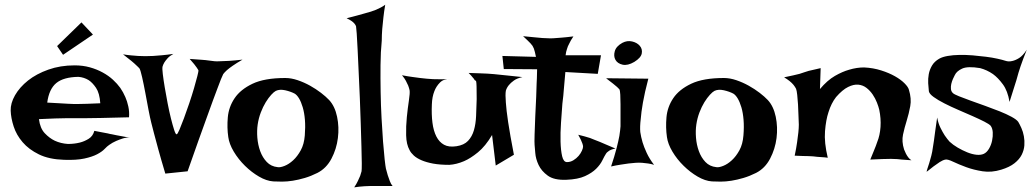

<svg xmlns="http://www.w3.org/2000/svg" viewBox="-20 -769 4404 816"><path d="M268.6 -157.2Q295.9 -157.2 319.3 -163.1Q338.9 -168 356.9 -179.2Q375 -190.4 380.9 -212.9Q400.4 -209 414.1 -206.5Q427.7 -204.1 437.5 -202.1Q448.2 -199.2 456.1 -198.2Q463.9 -196.3 474.6 -194.3Q484.4 -192.4 498.5 -189.9Q512.7 -187.5 532.2 -183.6Q517.6 -185.5 502.4 -180.7Q487.3 -175.8 473.6 -169.9Q458 -163.1 444.3 -153.3Q435.5 -147.5 424.3 -135.7Q413.1 -124 392.6 -113.3Q372.1 -102.5 338.4 -95.2Q304.7 -87.9 252 -89.8Q188.5 -91.8 145.5 -112.8Q102.5 -133.8 76.2 -164.6Q49.8 -195.3 38.1 -231.4Q26.4 -267.6 25.4 -298.8Q24.4 -330.1 43.9 -364.3Q63.5 -398.4 99.1 -426.8Q134.8 -455.1 185.5 -473.1Q236.3 -491.2 296.9 -491.2Q332 -491.2 361.8 -482.9Q391.6 -474.6 416.5 -460.9Q441.4 -447.3 460 -430.2Q478.5 -413.1 491.2 -395.5Q503.9 -377 512.7 -356.4Q520.5 -338.9 525.4 -316.4Q530.3 -293.9 528.3 -270.5Q454.1 -268.6 408.7 -267.6Q363.3 -266.6 337.9 -266.6H293.9H260.7Q243.2 -266.6 214.8 -265.6Q186.5 -264.6 145.5 -262.7Q150.4 -223.6 170.4 -202.6Q190.4 -181.6 212.9 -170.9Q238.3 -159.2 268.6 -157.2ZM180.7 -333Q211.9 -331.1 232.9 -330.1Q253.9 -329.1 267.6 -328.1Q282.2 -327.1 291 -327.1H315.4Q339.8 -327.1 406.2 -330.1Q403.3 -373 388.2 -395.5Q373 -418 356.4 -428.7Q336.9 -440.4 313.5 -442.4Q250 -441.4 219.2 -416Q188.5 -390.6 180.7 -333ZM222.7 -573.2 326.2 -673.8 375 -622.1 248 -536.1Z M502.9 -538.1Q519.5 -535.2 536.6 -533.7Q553.7 -532.2 567.4 -531.2Q583 -530.3 597.7 -530.3Q612.3 -530.3 630.9 -531.2Q646.5 -532.2 668.5 -534.2Q690.4 -536.1 716.8 -540Q701.2 -531.2 692.4 -521.5Q683.6 -511.7 678.7 -503.9Q672.9 -494.1 670.9 -486.3Q668.9 -478.5 671.9 -454.1Q674.8 -429.7 680.2 -397.5Q685.5 -365.2 692.4 -330.1Q699.2 -294.9 706.5 -265.6Q713.9 -236.3 720.2 -216.8Q726.6 -197.3 730.5 -198.2Q734.4 -198.2 742.7 -217.8Q751 -237.3 761.7 -266.1Q772.5 -294.9 784.2 -329.6Q795.9 -364.3 804.7 -394.5Q813.5 -424.8 818.8 -445.8Q824.2 -466.8 823.2 -470.7Q820.3 -474.6 816.4 -481.4Q809.6 -492.2 786.1 -518.6Q814.5 -516.6 835 -515.1Q855.5 -513.7 868.2 -511.7Q882.8 -509.8 891.6 -508.8Q900.4 -507.8 917 -508.8Q930.7 -508.8 953.6 -510.3Q976.6 -511.7 1010.7 -515.6Q985.4 -501 969.2 -489.7Q953.1 -478.5 944.3 -470.7Q933.6 -460.9 928.7 -454.1Q921.9 -441.4 904.3 -393.6Q896.5 -373 885.3 -342.8Q874 -312.5 858.9 -270Q843.8 -227.5 823.2 -170.9Q802.7 -114.3 777.3 -41L682.6 -31.2Q664.1 -92.8 652.8 -134.3Q641.6 -175.8 634.8 -201.2Q627 -230.5 623 -247.1Q618.2 -265.6 611.3 -301.3Q604.5 -336.9 597.7 -374Q590.8 -411.1 584 -440.9Q577.1 -470.7 573.2 -477.5Q569.3 -482.4 559.6 -491.2Q551.8 -499 538.1 -510.3Q524.4 -521.5 502.9 -538.1Z M1192.4 -437.5Q1217.8 -437.5 1245.1 -428.2Q1272.5 -418.9 1297.9 -404.8Q1323.2 -390.6 1344.2 -374.5Q1365.2 -358.4 1378.9 -343.8Q1403.3 -317.4 1412.6 -272.9Q1421.9 -228.5 1416 -182.1Q1410.2 -135.7 1388.7 -94.7Q1367.2 -53.7 1329.1 -34.2Q1301.8 -20.5 1275.4 -12.7Q1249 -4.9 1224.6 -1Q1200.2 2.9 1178.7 2.9Q1157.2 2.9 1141.6 2Q1112.3 0 1080.6 -18.6Q1048.8 -37.1 1021 -64.5Q993.2 -91.8 973.6 -124.5Q954.1 -157.2 950.2 -186.5Q944.3 -226.6 948.2 -270.5Q952.1 -314.5 977.1 -351.6Q1002 -388.7 1053.2 -413.1Q1104.5 -437.5 1192.4 -437.5ZM1160.2 -58.6Q1170.9 -56.6 1189.5 -64Q1208 -71.3 1226.1 -87.9Q1244.1 -104.5 1258.3 -130.4Q1272.5 -156.2 1275.4 -193.4Q1278.3 -229.5 1275.9 -259.8Q1273.4 -290 1266.6 -313Q1259.8 -335.9 1251 -350.6Q1242.2 -365.2 1232.4 -371.1Q1215.8 -379.9 1192.4 -385.3Q1168.9 -390.6 1152.3 -382.8Q1144.5 -378.9 1132.8 -366.2Q1121.1 -353.5 1109.4 -334.5Q1097.7 -315.4 1088.4 -291Q1079.1 -266.6 1075.2 -240.2Q1071.3 -213.9 1073.7 -183.6Q1076.2 -153.3 1085.9 -126.5Q1095.7 -99.6 1113.8 -80.6Q1131.8 -61.5 1160.2 -58.6Z M1485.4 27.3Q1495.1 12.7 1501 0Q1506.8 -12.7 1510.7 -21.5Q1514.6 -32.2 1516.6 -41Q1517.6 -46.9 1517.6 -75.2Q1517.6 -103.5 1516.1 -146.5Q1514.6 -189.5 1513.2 -243.2Q1511.7 -296.9 1509.3 -352.5Q1506.8 -408.2 1504.4 -460.9Q1502 -513.7 1500 -556.2Q1498 -598.6 1496.1 -626Q1494.1 -653.3 1493.2 -657.2Q1491.2 -663.1 1486.3 -668.9Q1476.6 -680.7 1453.1 -691.4Q1502.9 -704.1 1529.3 -711.9Q1544.9 -715.8 1556.6 -719.7Q1567.4 -723.6 1578.1 -727.5Q1586.9 -731.4 1597.7 -736.8Q1608.4 -742.2 1617.2 -749Q1612.3 -720.7 1609.4 -694.3Q1606.4 -668 1604.5 -645.5Q1602.5 -620.1 1602.5 -596.7Q1597.7 -548.8 1597.2 -492.7Q1596.7 -436.5 1597.7 -378.9Q1598.6 -321.3 1601.6 -266.6Q1604.5 -211.9 1607.9 -167.5Q1611.3 -123 1614.7 -92.3Q1618.2 -61.5 1620.1 -52.7Q1624 -38.1 1627.9 -24.4Q1631.8 -12.7 1636.7 0.5Q1641.6 13.7 1648.4 21.5H1553.7Q1541 21.5 1529.3 22.5Q1518.6 23.4 1506.8 24.4Q1495.1 25.4 1485.4 27.3Z M1688.5 -449.2Q1713.9 -444.3 1732.9 -441.9Q1752 -439.5 1765.6 -437.5Q1781.2 -435.5 1793 -434.6Q1804.7 -433.6 1820.3 -432.6Q1846.7 -431.6 1894.5 -432.6Q1866.2 -434.6 1850.1 -418.5Q1834 -402.3 1826.2 -381.8Q1816.4 -357.4 1815.4 -325.2Q1813.5 -282.2 1817.9 -247.6Q1822.3 -212.9 1834.5 -189Q1846.7 -165 1867.2 -153.8Q1887.7 -142.6 1919.9 -147.5Q1952.1 -152.3 1969.2 -170.4Q1986.3 -188.5 1994.1 -215.3Q2002 -242.2 2003.4 -276.4Q2004.9 -310.5 2005.9 -347.7Q2005.9 -384.8 2005.4 -400.9Q2004.9 -417 2003.9 -421.9Q2002.9 -426.8 2001 -426.3Q1999 -425.8 1996.1 -430.7Q1994.1 -434.6 1990.2 -438.5Q1987.3 -442.4 1982.4 -447.8Q1977.5 -453.1 1971.7 -459Q1997.1 -458 2017.1 -457.5Q2037.1 -457 2050.8 -456.1Q2066.4 -455.1 2078.1 -454.1Q2088.9 -453.1 2106.4 -451.2Q2121.1 -449.2 2144.5 -447.3Q2168 -445.3 2200.2 -441.4Q2177.7 -436.5 2164.1 -426.8Q2150.4 -417 2142.6 -407.2Q2133.8 -396.5 2129.9 -383.8Q2127 -367.2 2129.9 -333Q2131.8 -302.7 2139.6 -250Q2147.5 -197.3 2164.1 -111.3L2086.9 -65.4L2071.3 -195.3Q2043 -147.5 2011.2 -121.6Q1979.5 -95.7 1952.1 -84Q1919.9 -70.3 1889.6 -68.4Q1849.6 -68.4 1820.8 -73.7Q1792 -79.1 1771.5 -87.9Q1751 -96.7 1738.8 -107.9Q1726.6 -119.1 1720.7 -130.9Q1707 -155.3 1706.1 -193.8Q1705.1 -232.4 1709 -271Q1712.9 -309.6 1717.8 -341.8Q1722.7 -374 1720.7 -385.7Q1718.8 -394.5 1714.8 -405.3Q1710.9 -414.1 1705.1 -425.3Q1699.2 -436.5 1688.5 -449.2Z M2203.1 -615.2Q2232.4 -612.3 2252.4 -610.4Q2272.5 -608.4 2285.2 -607.4Q2299.8 -606.4 2308.6 -606.4Q2317.4 -605.5 2332 -606.4Q2344.7 -607.4 2365.2 -608.9Q2385.7 -610.4 2417 -614.3Q2410.2 -604.5 2406.2 -597.2Q2402.3 -589.8 2399.4 -584L2393.6 -572.3Q2391.6 -566.4 2389.6 -560.5Q2387.7 -555.7 2386.2 -548.8Q2384.8 -542 2383.8 -534.2H2534.2L2520.5 -455.1L2382.8 -462.9Q2377.9 -413.1 2376 -385.7Q2374 -358.4 2372.1 -345.7L2370.1 -328.1Q2367.2 -291 2364.3 -247.6Q2361.3 -204.1 2362.3 -167Q2363.3 -129.9 2369.1 -105Q2375 -80.1 2389.6 -80.1Q2404.3 -80.1 2417 -87.9Q2429.7 -95.7 2439 -106.4Q2448.2 -117.2 2453.1 -128.4Q2458 -139.6 2458 -145.5Q2458 -151.4 2455.1 -159.2Q2450.2 -173.8 2437.5 -196.3Q2465.8 -189.5 2487.3 -182.6Q2498 -178.7 2506.8 -174.8Q2516.6 -170.9 2529.3 -166Q2540 -161.1 2556.6 -154.3Q2573.2 -147.5 2595.7 -137.7Q2574.2 -133.8 2564.5 -125Q2558.6 -121.1 2555.7 -116.2Q2548.8 -105.5 2540 -87.4Q2531.2 -69.3 2513.7 -51.8Q2496.1 -34.2 2466.3 -20.5Q2436.5 -6.8 2386.7 -4.9Q2335 -2.9 2308.1 -22.5Q2281.2 -42 2269 -67.9Q2256.8 -93.8 2254.9 -119.1Q2252.9 -144.5 2252 -153.3Q2251 -162.1 2252 -197.3Q2252.9 -232.4 2254.9 -274.9Q2256.8 -317.4 2258.8 -356.9Q2260.7 -396.5 2260.7 -415Q2260.7 -424.8 2261.7 -435.5Q2261.7 -444.3 2262.2 -454.6Q2262.7 -464.8 2262.7 -474.6L2121.1 -475.6L2115.2 -531.2L2257.8 -527.3Q2255.9 -538.1 2253.4 -547.4Q2251 -556.6 2249 -562.5Q2246.1 -569.3 2243.2 -574.2Q2239.3 -579.1 2234.4 -585Q2229.5 -589.8 2221.7 -597.7Q2213.9 -605.5 2203.1 -615.2Z M2555.7 -436.5 2735.4 -434.6Q2719.7 -375 2712.4 -333Q2705.1 -291 2703.1 -262.7Q2699.2 -230.5 2701.2 -208Q2704.1 -187.5 2710.9 -164.1Q2716.8 -144.5 2728.5 -119.1Q2740.2 -93.8 2759.8 -68.4Q2748 -72.3 2734.4 -74.2Q2720.7 -76.2 2709 -77.1Q2695.3 -78.1 2681.6 -77.1Q2668 -76.2 2651.4 -74.2Q2637.7 -72.3 2618.2 -69.3Q2598.6 -66.4 2577.1 -61.5Q2591.8 -105.5 2600.1 -137.7Q2608.4 -169.9 2612.3 -191.4Q2616.2 -216.8 2617.2 -232.4Q2617.2 -252 2617.2 -276.9Q2617.2 -301.8 2617.2 -325.2Q2617.2 -348.6 2616.2 -366.7Q2615.2 -384.8 2612.3 -389.6L2602.5 -399.4Q2596.7 -404.3 2585.4 -413.6Q2574.2 -422.9 2555.7 -436.5ZM2625 -586.9Q2645.5 -597.7 2666.5 -592.8Q2687.5 -587.9 2699.2 -574.2Q2710.9 -560.5 2707.5 -542Q2704.1 -523.4 2675.8 -505.9Q2647.5 -489.3 2626 -494.1Q2604.5 -499 2595.7 -514.6Q2586.9 -530.3 2592.8 -551.3Q2598.6 -572.3 2625 -586.9Z M3056.6 -437.5Q3082 -437.5 3109.4 -428.2Q3136.7 -418.9 3162.1 -404.8Q3187.5 -390.6 3208.5 -374.5Q3229.5 -358.4 3243.2 -343.8Q3267.6 -317.4 3276.9 -272.9Q3286.1 -228.5 3280.3 -182.1Q3274.4 -135.7 3252.9 -94.7Q3231.4 -53.7 3193.4 -34.2Q3166 -20.5 3139.6 -12.7Q3113.3 -4.9 3088.9 -1Q3064.5 2.9 3043 2.9Q3021.5 2.9 3005.9 2Q2976.6 0 2944.8 -18.6Q2913.1 -37.1 2885.3 -64.5Q2857.4 -91.8 2837.9 -124.5Q2818.4 -157.2 2814.5 -186.5Q2808.6 -226.6 2812.5 -270.5Q2816.4 -314.5 2841.3 -351.6Q2866.2 -388.7 2917.5 -413.1Q2968.8 -437.5 3056.6 -437.5ZM3024.4 -58.6Q3035.2 -56.6 3053.7 -64Q3072.3 -71.3 3090.3 -87.9Q3108.4 -104.5 3122.6 -130.4Q3136.7 -156.2 3139.6 -193.4Q3142.6 -229.5 3140.1 -259.8Q3137.7 -290 3130.9 -313Q3124 -335.9 3115.2 -350.6Q3106.4 -365.2 3096.7 -371.1Q3080.1 -379.9 3056.6 -385.3Q3033.2 -390.6 3016.6 -382.8Q3008.8 -378.9 2997.1 -366.2Q2985.4 -353.5 2973.6 -334.5Q2961.9 -315.4 2952.6 -291Q2943.4 -266.6 2939.5 -240.2Q2935.5 -213.9 2938 -183.6Q2940.4 -153.3 2950.2 -126.5Q2960 -99.6 2978 -80.6Q2996.1 -61.5 3024.4 -58.6Z M3357.4 -107.4Q3364.3 -139.6 3367.7 -164.6Q3371.1 -189.5 3373 -206.1Q3375 -225.6 3375 -239.3Q3374 -255.9 3373.5 -278.8Q3373 -301.8 3371.6 -324.7Q3370.1 -347.7 3368.2 -365.7Q3366.2 -383.8 3363.3 -391.6Q3359.4 -399.4 3352.5 -408.2Q3338.9 -424.8 3312.5 -440.4Q3335 -445.3 3351.1 -448.7Q3367.2 -452.1 3377.9 -455.1Q3389.6 -459 3398.4 -461.9Q3406.2 -464.8 3417 -467.8Q3425.8 -469.7 3438.5 -472.7Q3451.2 -475.6 3467.8 -479.5L3464.8 -390.6Q3496.1 -427.7 3528.3 -446.3Q3560.5 -464.8 3588.9 -472.7Q3621.1 -482.4 3652.3 -482.4Q3691.4 -480.5 3725.1 -469.7Q3758.8 -459 3783.7 -444.8Q3808.6 -430.7 3824.2 -415Q3839.8 -399.4 3842.8 -387.7Q3854.5 -349.6 3848.6 -317.9Q3842.8 -286.1 3833.5 -256.3Q3824.2 -226.6 3817.9 -197.3Q3811.5 -168 3822.3 -133.8Q3826.2 -125 3830.1 -116.2Q3834 -108.4 3839.8 -100.6Q3845.7 -92.8 3853.5 -87.9Q3842.8 -88.9 3832 -89.4Q3821.3 -89.8 3812.5 -90.8Q3801.8 -91.8 3793 -92.8Q3783.2 -93.8 3766.6 -93.8Q3738.3 -93.8 3678.7 -90.8Q3687.5 -111.3 3692.9 -125.5Q3698.2 -139.6 3702.1 -148.4Q3706.1 -159.2 3708 -165Q3719.7 -193.4 3722.2 -229.5Q3724.6 -265.6 3716.8 -302.7Q3713.9 -315.4 3707 -333Q3700.2 -350.6 3689 -367.2Q3677.7 -383.8 3662.6 -395.5Q3647.5 -407.2 3627.9 -409.2Q3608.4 -411.1 3584.5 -399.4Q3560.5 -387.7 3533.2 -356.4Q3512.7 -330.1 3501 -292Q3490.2 -259.8 3486.3 -211.4Q3482.4 -163.1 3498 -98.6Q3484.4 -100.6 3472.7 -101.1Q3460.9 -101.6 3453.1 -102.5Q3443.4 -103.5 3435.5 -104.5Q3426.8 -104.5 3416 -105.5Q3406.2 -105.5 3391.6 -106Q3377 -106.4 3357.4 -107.4Z M4343.8 -557.6Q4335 -536.1 4328.6 -518.6Q4322.3 -501 4317.4 -487.3Q4312.5 -471.7 4308.6 -460Q4304.7 -446.3 4299.8 -428.7Q4294.9 -413.1 4287.6 -390.1Q4280.3 -367.2 4270.5 -335.9Q4262.7 -382.8 4242.2 -410.6Q4221.7 -438.5 4200.2 -454.1Q4174.8 -471.7 4145.5 -479.5Q4092.8 -488.3 4069.3 -477.5Q4045.9 -466.8 4038.1 -450.2Q4034.2 -443.4 4029.8 -433.1Q4025.4 -422.9 4022.9 -412.1Q4020.5 -401.4 4021.5 -390.6Q4022.5 -379.9 4030.3 -373Q4035.2 -368.2 4055.7 -359.9Q4076.2 -351.6 4105 -341.3Q4133.8 -331.1 4166.5 -319.3Q4199.2 -307.6 4228.5 -295.9Q4257.8 -284.2 4279.3 -272.5Q4300.8 -260.7 4307.6 -251Q4313.5 -241.2 4320.8 -225.1Q4328.1 -209 4331.5 -189.9Q4335 -170.9 4333.5 -150.9Q4332 -130.9 4322.3 -111.3Q4312.5 -91.8 4291.5 -75.2Q4270.5 -58.6 4235.4 -47.9Q4194.3 -35.2 4156.2 -41Q4118.2 -46.9 4086.4 -58.6Q4054.7 -70.3 4031.2 -81.5Q4007.8 -92.8 3998 -90.8Q3987.3 -88.9 3973.6 -80.1Q3960 -71.3 3947.8 -62Q3935.5 -52.7 3926.8 -45.4Q3918 -38.1 3918 -40Q3918 -42 3921.4 -51.8Q3924.8 -61.5 3929.2 -75.7Q3933.6 -89.8 3938 -106.9Q3942.4 -124 3944.3 -139.6Q3946.3 -152.3 3949.2 -170.9Q3951.2 -187.5 3954.6 -211.4Q3958 -235.4 3962.9 -269.5Q3967.8 -244.1 3977.1 -225.6Q3986.3 -207 3995.1 -193.4Q4005.9 -177.7 4015.6 -167Q4030.3 -153.3 4050.3 -141.6Q4070.3 -129.9 4090.8 -121.6Q4111.3 -113.3 4129.9 -111.3Q4148.4 -109.4 4161.1 -115.2Q4173.8 -121.1 4183.1 -136.7Q4192.4 -152.3 4196.3 -170.9Q4200.2 -189.5 4199.2 -206.5Q4198.2 -223.6 4190.4 -234.4Q4184.6 -241.2 4163.6 -252Q4142.6 -262.7 4113.8 -275.4Q4085 -288.1 4053.2 -301.8Q4021.5 -315.4 3993.7 -329.6Q3965.8 -343.8 3947.8 -356.9Q3929.7 -370.1 3927.7 -380.9Q3925.8 -396.5 3924.8 -415.5Q3923.8 -434.6 3927.2 -453.6Q3930.7 -472.7 3940.9 -490.2Q3951.2 -507.8 3971.7 -519.5Q3985.4 -527.3 4007.8 -531.2Q4030.3 -535.2 4057.6 -535.6Q4085 -536.1 4114.3 -533.7Q4143.6 -531.2 4170.4 -527.8Q4197.3 -524.4 4219.2 -519.5Q4241.2 -514.6 4252.9 -510.7Q4266.6 -505.9 4282.2 -509.8Q4295.9 -512.7 4311.5 -522.5Q4327.1 -532.2 4343.8 -557.6Z"/></svg>

Font: Irish Grover
Style: Regular
Weight: 400
Designer: Squid
Foundry: Font Diner, Inc DBA Sideshow
Version: Version 1.001